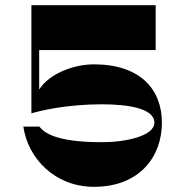

<svg xmlns="http://www.w3.org/2000/svg" viewBox="-20 -720 714 740"><path d="M342 -472C268 -472 172 -439 131 -375V-527H580V-700H101V-283C132 -293 237 -318 372 -318C472 -318 575 -303 575 -247C575 -198 472 -172 372 -172C223 -172 157 -198 132 -232H70C88 -108 193 0 342 0C519 0 604 -117 604 -247C604 -377 519 -472 342 -472Z"/></svg>

Font: Space Cowgirl Black
Style: Regular
Weight: 900
Designer: Valery Marier
Foundry: Valery Marier
Version: Version 1.000;hotconv 1.0.109;makeotfexe 2.5.65596